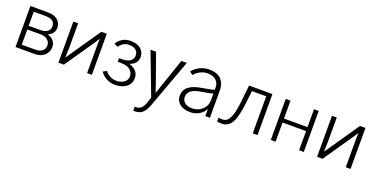

<svg xmlns="http://www.w3.org/2000/svg" viewBox="-24 -1277 4401 2254"><g transform="rotate(20 2176.0 -150.0)"><path d="M83 0V-512.7H298.8Q380.9 -512.7 424.3 -475.6Q467.8 -438.5 467.8 -378.9Q467.8 -302.7 387.7 -269.5Q433.6 -256.8 461.9 -224.1Q490.2 -191.4 490.2 -145.5Q490.2 -85.9 444.8 -43Q399.4 0 323.2 0ZM142.6 -50.8H312.5Q365.2 -50.8 397 -75.2Q428.7 -99.6 428.7 -144.5Q428.7 -187.5 395.5 -214.4Q362.3 -241.2 307.6 -241.2H142.6ZM142.6 -287.1H290Q341.8 -287.1 374.5 -309.1Q407.2 -331.1 407.2 -376Q407.2 -462.9 291 -462.9H142.6Z M619.1 0V-512.7H678.7V-218.8Q678.7 -179.7 674.8 -89.8H678.7L730.5 -165L968.8 -512.7H1037.1V0H977.5V-303.7Q977.5 -387.7 980.5 -426.8H978.5L933.6 -358.4L687.5 0Z M1143.6 -80.1 1189.5 -103.5Q1209 -75.2 1246.6 -53.7Q1284.2 -32.2 1326.2 -32.2Q1386.7 -32.2 1425.3 -60.5Q1463.9 -88.9 1463.9 -135.7Q1463.9 -181.6 1425.8 -214.8Q1387.7 -248 1305.7 -248H1269.5V-293H1305.7Q1376 -293 1409.7 -319.8Q1443.4 -346.7 1443.4 -388.7Q1443.4 -429.7 1414.6 -455.1Q1385.7 -480.5 1329.1 -480.5Q1253.9 -480.5 1209 -412.1L1161.1 -434.6Q1220.7 -530.3 1330.1 -530.3Q1413.1 -530.3 1458.5 -491.2Q1503.9 -452.1 1503.9 -391.6Q1503.9 -345.7 1476.6 -315.4Q1449.2 -285.2 1407.2 -272.5L1408.2 -271.5Q1456.1 -258.8 1490.2 -224.1Q1524.4 -189.5 1524.4 -134.8Q1524.4 -63.5 1470.2 -22.9Q1416 17.6 1328.1 17.6Q1270.5 17.6 1221.2 -9.3Q1171.9 -36.1 1143.6 -80.1Z M1583 -512.7H1652.3L1767.6 -189.5Q1790 -126 1811.5 -60.5H1814.5Q1822.3 -85 1837.4 -128.9Q1852.5 -172.9 1858.4 -190.4L1968.8 -512.7H2037.1L1814.5 92.8Q1787.1 168 1751 198.7Q1714.8 229.5 1665 229.5H1637.7V179.7H1655.3Q1690.4 179.7 1716.8 156.7Q1743.2 133.8 1762.7 76.2L1783.2 13.7Z M2150.4 -127Q2150.4 -87.9 2183.6 -60.1Q2216.8 -32.2 2275.4 -32.2Q2348.6 -32.2 2400.9 -79.6Q2453.1 -127 2453.1 -200.2V-281.2Q2409.2 -267.6 2306.6 -252Q2224.6 -238.3 2187.5 -208Q2150.4 -177.7 2150.4 -127ZM2089.8 -123Q2089.8 -193.4 2142.1 -236.8Q2194.3 -280.3 2307.6 -297.9Q2420.9 -316.4 2453.1 -329.1V-358.4Q2453.1 -412.1 2415.5 -446.8Q2377.9 -481.4 2309.6 -481.4Q2262.7 -481.4 2219.2 -459.5Q2175.8 -437.5 2146.5 -400.4L2107.4 -431.6Q2142.6 -475.6 2195.3 -502.9Q2248 -530.3 2308.6 -530.3Q2415 -530.3 2463.4 -477.5Q2511.7 -424.8 2511.7 -335.9V0H2454.1V-92.8Q2437.5 -48.8 2386.2 -15.6Q2335 17.6 2267.6 17.6Q2184.6 17.6 2137.2 -22Q2089.8 -61.5 2089.8 -123Z M2606.4 -37.1Q2635.7 -32.2 2658.2 -32.2Q2682.6 -32.2 2702.1 -43.9Q2721.7 -55.7 2735.4 -80.1Q2749 -104.5 2758.8 -129.4Q2768.6 -154.3 2775.9 -193.8Q2783.2 -233.4 2786.6 -259.8Q2790 -286.1 2794.9 -329.1L2814.5 -512.7H3106.4V0H3046.9V-462.9H2868.2L2852.5 -324.2Q2833 -142.6 2791.5 -62.5Q2750 17.6 2664.1 17.6Q2647.5 17.6 2606.4 13.7Z M3272.5 0V-512.7H3332V-289.1H3626V-512.7H3684.6V0H3626V-239.3H3332V0Z M3850.6 0V-512.7H3910.2V-218.8Q3910.2 -179.7 3906.2 -89.8H3910.2L3961.9 -165L4200.2 -512.7H4268.6V0H4209V-303.7Q4209 -387.7 4211.9 -426.8H4210L4165 -358.4L3918.9 0Z"/></g></svg>

Font: Gothic A1 Light
Style: Regular
Weight: 300
Version: Version 2.50